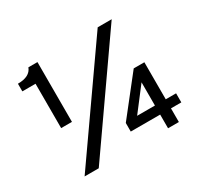

<svg xmlns="http://www.w3.org/2000/svg" viewBox="-139 -857 1104 1046"><g transform="rotate(-30 413.0 -334.0)"><path d="M53 -619Q129 -619 147 -668H204V-292H136V-571H53ZM115 0 583 -668H671L204 0ZM528 -143H640V-289ZM640 0V-86H455V-140L641 -376H708V-143H773V-86H708V0Z"/></g></svg>

Font: Atkinson Hyperlegible Pro
Style: Regular
Weight: 400
Designer: Elliott Scott, Megan Eiswerth, Linus Boman, Theodore Petrosky, Jacob Perez
Foundry: Braille Institute
Version: Version 1.5.1